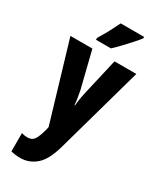

<svg xmlns="http://www.w3.org/2000/svg" viewBox="-248 -842 960 1158"><g transform="rotate(30 232.5 -263.0)"><path d="M3 -549H156L218 -299Q230 -244 233 -199H236Q238 -220 241.5 -243Q245 -266 252 -297L310 -549H462L293 55Q264 159 216.5 199.5Q169 240 109 240Q91 240 74.5 238Q58 236 43 232V105Q63 111 83 111Q102 111 115 103.5Q128 96 138.5 75Q149 54 160 13L164 -7ZM391 -756Q378 -739 354 -712Q330 -685 303 -656.5Q276 -628 252 -606H148V-619Q173 -659 192.5 -696Q212 -733 228 -766H391Z"/></g></svg>

Font: Noto Sans Telugu ExtraCondensed ExtraBold
Style: Regular
Weight: 800
Width: 2
Designer: Jelle Bosma - Monotype Design Team
Foundry: Monotype Imaging Inc.
Version: Version 2.005; ttfautohint (v1.8.4.7-5d5b)